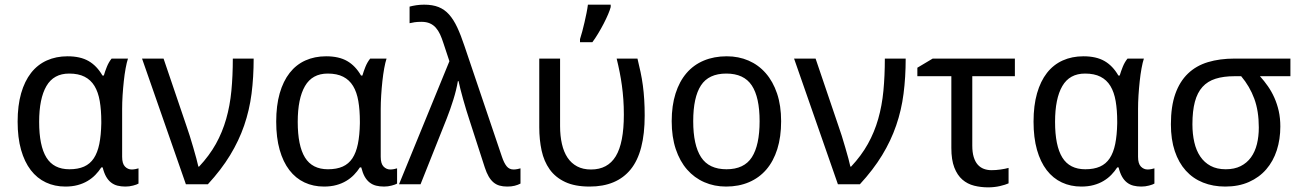

<svg xmlns="http://www.w3.org/2000/svg" viewBox="-20 -786 5547 819"><path d="M275.9 -64Q313 -64 338.6 -75.4Q364.3 -86.9 380.1 -110.8Q396 -134.8 403.6 -171.9Q411.1 -209 412.1 -259.8V-267.1Q412.1 -316.4 405.5 -354.7Q398.9 -393.1 383.1 -419.2Q367.2 -445.3 340.8 -458.7Q314.5 -472.2 274.9 -472.2Q209 -472.2 178 -418.9Q147 -365.7 147 -266.1Q147 -164.1 178 -114Q209 -64 275.9 -64ZM258.8 9.8Q213.4 9.8 175.8 -7.8Q138.2 -25.4 111.3 -60.3Q84.5 -95.2 69.8 -147Q55.2 -198.7 55.2 -267.1Q55.2 -335.9 70.1 -387.9Q85 -439.9 112.5 -475.1Q140.1 -510.3 179.7 -528.1Q219.2 -545.9 268.1 -545.9Q322.8 -545.9 357.9 -525.6Q393.1 -505.4 417 -463.9H422.9Q427.7 -481 435.8 -501Q443.8 -521 456.1 -536.1H525.9Q520.5 -520 515.9 -494.6Q511.2 -469.2 508.1 -439.7Q504.9 -410.2 502.9 -379.4Q501 -348.6 501 -321.8V-117.2Q501 -87.9 513.2 -75.4Q525.4 -63 542 -63Q548.8 -63 557.9 -64.7Q566.9 -66.4 570.8 -67.9V-2.9Q563.5 1.5 547.6 5.6Q531.7 9.8 515.1 9.8Q496.6 9.8 481.2 5.9Q465.8 2 453.6 -7.6Q441.4 -17.1 432.6 -32.7Q423.8 -48.3 418 -71.8H412.1Q401.4 -55.2 387 -40.3Q372.6 -25.4 353.8 -14.2Q335 -2.9 311.5 3.4Q288.1 9.8 258.8 9.8Z M585.9 -536.1H677.7L775.9 -247.1Q781.7 -231 789.3 -206.8Q796.9 -182.6 804.2 -157.5Q811.5 -132.3 817.6 -109.9Q823.7 -87.4 826.2 -75.2H829.1Q873 -122.1 900.9 -172.1Q928.7 -222.2 944.8 -278.6Q960.9 -335 967 -398.7Q973.1 -462.4 973.1 -536.1H1062Q1062 -456.5 1053 -386.2Q1043.9 -315.9 1021.5 -250.7Q999 -185.5 961.4 -123.8Q923.8 -62 866.7 0H772.9Z M1378.9 -64Q1416 -64 1441.7 -75.4Q1467.3 -86.9 1483.2 -110.8Q1499 -134.8 1506.6 -171.9Q1514.2 -209 1515.1 -259.8V-267.1Q1515.1 -316.4 1508.5 -354.7Q1502 -393.1 1486.1 -419.2Q1470.2 -445.3 1443.8 -458.7Q1417.5 -472.2 1377.9 -472.2Q1312 -472.2 1281 -418.9Q1250 -365.7 1250 -266.1Q1250 -164.1 1281 -114Q1312 -64 1378.9 -64ZM1361.8 9.8Q1316.4 9.8 1278.8 -7.8Q1241.2 -25.4 1214.4 -60.3Q1187.5 -95.2 1172.9 -147Q1158.2 -198.7 1158.2 -267.1Q1158.2 -335.9 1173.1 -387.9Q1188 -439.9 1215.6 -475.1Q1243.2 -510.3 1282.7 -528.1Q1322.3 -545.9 1371.1 -545.9Q1425.8 -545.9 1460.9 -525.6Q1496.1 -505.4 1520 -463.9H1525.9Q1530.8 -481 1538.8 -501Q1546.9 -521 1559.1 -536.1H1628.9Q1623.5 -520 1618.9 -494.6Q1614.3 -469.2 1611.1 -439.7Q1607.9 -410.2 1606 -379.4Q1604 -348.6 1604 -321.8V-117.2Q1604 -87.9 1616.2 -75.4Q1628.4 -63 1645 -63Q1651.9 -63 1660.9 -64.7Q1669.9 -66.4 1673.8 -67.9V-2.9Q1666.5 1.5 1650.6 5.6Q1634.8 9.8 1618.2 9.8Q1599.6 9.8 1584.2 5.9Q1568.8 2 1556.6 -7.6Q1544.4 -17.1 1535.6 -32.7Q1526.9 -48.3 1521 -71.8H1515.1Q1504.4 -55.2 1490 -40.3Q1475.6 -25.4 1456.8 -14.2Q1438 -2.9 1414.6 3.4Q1391.1 9.8 1361.8 9.8Z M1682.1 0 1897 -524.9 1871.1 -603Q1864.7 -623 1857.2 -639.4Q1849.6 -655.8 1839.1 -667.7Q1828.6 -679.7 1813.7 -686.3Q1798.8 -692.9 1777.8 -692.9Q1761.2 -692.9 1749 -691.2Q1736.8 -689.5 1727.1 -687V-757.8Q1739.7 -761.2 1755.9 -763.7Q1772 -766.1 1789.1 -766.1Q1825.2 -766.1 1850.8 -755.9Q1876.5 -745.6 1895.8 -723.9Q1915 -702.1 1930.4 -669.2Q1945.8 -636.2 1960.9 -590.8L2121.1 -117.2Q2129.9 -90.8 2141.1 -76.9Q2152.3 -63 2170.9 -63Q2177.7 -63 2187 -64.7Q2196.3 -66.4 2200.2 -67.9V-2.9Q2189 2.9 2175.5 6.3Q2162.1 9.8 2144 9.8Q2125 9.8 2110.6 5.6Q2096.2 1.5 2084.7 -8.3Q2073.2 -18.1 2064.2 -33.7Q2055.2 -49.3 2047.9 -71.8L1981.9 -275.9Q1976.6 -292 1969.5 -314.9Q1962.4 -337.9 1955.8 -361.6Q1949.2 -385.3 1943.8 -406.5Q1938.5 -427.7 1936 -439.9H1933.1Q1926.8 -402.3 1913.8 -360.8Q1900.9 -319.3 1885.7 -280.8L1773.9 0Z M2495.1 9.8Q2432.1 9.8 2390.6 -9.8Q2349.1 -29.3 2324.7 -63.5Q2300.3 -97.7 2290.3 -143.8Q2280.3 -189.9 2280.3 -243.2V-536.1H2369.1V-248Q2369.1 -206.1 2377 -171.9Q2384.8 -137.7 2400.9 -113.5Q2417 -89.4 2441.9 -76.2Q2466.8 -63 2501 -63Q2572.3 -63 2606.7 -119.6Q2641.1 -176.3 2641.1 -296.9Q2641.1 -331.5 2638.9 -362.1Q2636.7 -392.6 2632.8 -421.1Q2628.9 -449.7 2623.3 -478Q2617.7 -506.3 2610.4 -536.1H2699.2Q2706.5 -506.3 2712.4 -478.5Q2718.3 -450.7 2722.2 -421.6Q2726.1 -392.6 2728 -361.1Q2730 -329.6 2730 -293Q2730 -137.2 2670.4 -63.7Q2610.8 9.8 2495.1 9.8ZM2454.1 -619.1Q2459 -633.8 2463.9 -652.6Q2468.8 -671.4 2473.4 -691.2Q2478 -710.9 2481.9 -730.5Q2485.8 -750 2487.8 -766.1H2585V-755.9Q2582 -744.1 2574 -725.1Q2565.9 -706.1 2554.9 -684.8Q2543.9 -663.6 2531.2 -642.6Q2518.6 -621.6 2506.8 -606H2454.1Z M3312 -269Q3312 -202.1 3295.7 -150.1Q3279.3 -98.1 3248.8 -62.7Q3218.3 -27.3 3174.8 -8.8Q3131.3 9.8 3077.1 9.8Q3026.9 9.8 2984.4 -8.8Q2941.9 -27.3 2910.9 -62.7Q2879.9 -98.1 2862.5 -150.1Q2845.2 -202.1 2845.2 -269Q2845.2 -335.4 2861.6 -387Q2877.9 -438.5 2908.2 -473.9Q2938.5 -509.3 2982.2 -527.6Q3025.9 -545.9 3080.1 -545.9Q3130.4 -545.9 3172.9 -527.6Q3215.3 -509.3 3246.3 -473.9Q3277.3 -438.5 3294.7 -387Q3312 -335.4 3312 -269ZM2937 -269Q2937 -167 2970.5 -115.5Q3003.9 -64 3079.1 -64Q3154.3 -64 3187.3 -115.5Q3220.2 -167 3220.2 -269Q3220.2 -371.1 3186.8 -421.6Q3153.3 -472.2 3078.1 -472.2Q3002.9 -472.2 2970 -421.6Q2937 -371.1 2937 -269Z M3367.2 -536.1H3459L3557.1 -247.1Q3563 -231 3570.6 -206.8Q3578.1 -182.6 3585.4 -157.5Q3592.8 -132.3 3598.9 -109.9Q3605 -87.4 3607.4 -75.2H3610.4Q3654.3 -122.1 3682.1 -172.1Q3710 -222.2 3726.1 -278.6Q3742.2 -335 3748.3 -398.7Q3754.4 -462.4 3754.4 -536.1H3843.3Q3843.3 -456.5 3834.2 -386.2Q3825.2 -315.9 3802.7 -250.7Q3780.3 -185.5 3742.7 -123.8Q3705.1 -62 3647.9 0H3554.2Z M4309.1 -536.1V-460.9H4127.4V-165Q4127.4 -136.2 4133.5 -116.2Q4139.6 -96.2 4150.6 -83.7Q4161.6 -71.3 4176.8 -65.7Q4191.9 -60.1 4209.5 -60.1Q4218.3 -60.1 4228.5 -60.8Q4238.8 -61.5 4248.5 -63Q4258.3 -64.5 4267.1 -66.2Q4275.9 -67.9 4282.2 -69.8V-3.9Q4275.9 -1 4266.4 2Q4256.8 4.9 4245.6 7.6Q4234.4 10.3 4221.4 11.7Q4208.5 13.2 4195.3 13.2Q4164.1 13.2 4135.5 6.1Q4106.9 -1 4085.2 -19.8Q4063.5 -38.6 4050.8 -71.3Q4038.1 -104 4038.1 -154.8V-460.9H3893.1V-497.1L3958.5 -536.1Z M4609.4 -64Q4646.5 -64 4672.1 -75.4Q4697.8 -86.9 4713.6 -110.8Q4729.5 -134.8 4737.1 -171.9Q4744.6 -209 4745.6 -259.8V-267.1Q4745.6 -316.4 4739 -354.7Q4732.4 -393.1 4716.6 -419.2Q4700.7 -445.3 4674.3 -458.7Q4647.9 -472.2 4608.4 -472.2Q4542.5 -472.2 4511.5 -418.9Q4480.5 -365.7 4480.5 -266.1Q4480.5 -164.1 4511.5 -114Q4542.5 -64 4609.4 -64ZM4592.3 9.8Q4546.9 9.8 4509.3 -7.8Q4471.7 -25.4 4444.8 -60.3Q4418 -95.2 4403.3 -147Q4388.7 -198.7 4388.7 -267.1Q4388.7 -335.9 4403.6 -387.9Q4418.5 -439.9 4446 -475.1Q4473.6 -510.3 4513.2 -528.1Q4552.7 -545.9 4601.6 -545.9Q4656.2 -545.9 4691.4 -525.6Q4726.6 -505.4 4750.5 -463.9H4756.3Q4761.2 -481 4769.3 -501Q4777.3 -521 4789.6 -536.1H4859.4Q4854 -520 4849.4 -494.6Q4844.7 -469.2 4841.6 -439.7Q4838.4 -410.2 4836.4 -379.4Q4834.5 -348.6 4834.5 -321.8V-117.2Q4834.5 -87.9 4846.7 -75.4Q4858.9 -63 4875.5 -63Q4882.3 -63 4891.4 -64.7Q4900.4 -66.4 4904.3 -67.9V-2.9Q4897 1.5 4881.1 5.6Q4865.2 9.8 4848.6 9.8Q4830.1 9.8 4814.7 5.9Q4799.3 2 4787.1 -7.6Q4774.9 -17.1 4766.1 -32.7Q4757.3 -48.3 4751.5 -71.8H4745.6Q4734.9 -55.2 4720.5 -40.3Q4706.1 -25.4 4687.3 -14.2Q4668.5 -2.9 4645 3.4Q4621.6 9.8 4592.3 9.8Z M5441.4 -246.1Q5441.4 -191.9 5426.3 -145Q5411.1 -98.1 5381.3 -63.7Q5351.6 -29.3 5307.6 -9.8Q5263.7 9.8 5206.5 9.8Q5154.3 9.8 5111.6 -7.3Q5068.8 -24.4 5038.3 -58.1Q5007.8 -91.8 4991.2 -141.4Q4974.6 -190.9 4974.6 -255.9Q4974.6 -332 4993.4 -385.3Q5012.2 -438.5 5047.4 -472.2Q5082.5 -505.9 5132.8 -521Q5183.1 -536.1 5245.6 -536.1H5484.4V-460.9H5354.5Q5372.6 -440.9 5388.4 -418.2Q5404.3 -395.5 5416 -369.1Q5427.7 -342.8 5434.6 -312.5Q5441.4 -282.2 5441.4 -246.1ZM5066.4 -255.9Q5066.4 -214.4 5074.5 -179.2Q5082.5 -144 5099.9 -118.4Q5117.2 -92.8 5144 -78.4Q5170.9 -64 5208.5 -64Q5245.6 -64 5272.2 -77.4Q5298.8 -90.8 5316.2 -114.7Q5333.5 -138.7 5341.6 -171.4Q5349.6 -204.1 5349.6 -242.2Q5349.6 -312.5 5330.3 -365Q5311 -417.5 5274.4 -460.9H5245.6Q5199.2 -460.9 5165.3 -450.2Q5131.3 -439.5 5109.4 -415.3Q5087.4 -391.1 5076.9 -351.8Q5066.4 -312.5 5066.4 -255.9Z"/></svg>

Font: Droid Sans
Style: Regular
Weight: 400
Foundry: Ascender Corporation
Version: Version 1.00 build 114